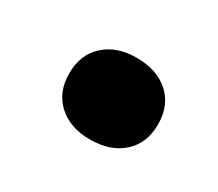

<svg xmlns="http://www.w3.org/2000/svg" viewBox="-52 -537 421 371"><g transform="rotate(30 159.0 -351.0)"><path d="M268 -351Q268 -309 241 -284.5Q214 -260 168 -260Q124 -260 97 -284.5Q70 -309 70 -351Q70 -393 97 -417.5Q124 -442 168 -442Q214 -442 241 -417.5Q268 -393 268 -351Z"/></g></svg>

Font: Roboto Serif SemiBold
Style: Italic
Weight: 600
Italic angle: -10°
Version: Version 1.007